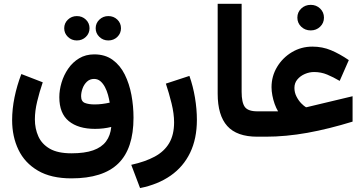

<svg xmlns="http://www.w3.org/2000/svg" viewBox="-20 -707 1885 993"><path d="M474.8 -560.9Q474.8 -534.6 494 -516.2Q513.1 -497.8 540.2 -497.8Q567.8 -497.8 586.8 -516.1Q605.7 -534.5 605.7 -560.9Q605.7 -587.4 586.8 -605.6Q568 -623.8 540.3 -623.8Q513.2 -623.8 494 -605.5Q474.8 -587.2 474.8 -560.9ZM312.1 -560.9Q312.1 -534.6 331.2 -516.2Q350.3 -497.8 377.4 -497.8Q405.1 -497.8 424 -516.1Q443 -534.5 443 -560.9Q443 -587.4 424.1 -605.6Q405.2 -623.8 377.5 -623.8Q350.4 -623.8 331.2 -605.5Q312.1 -587.2 312.1 -560.9ZM349.3 215.5Q512.9 215.5 591.7 138.6Q670.5 61.8 670.5 -98.3Q670.5 -157.9 659.7 -216.1Q648.8 -274.2 625.2 -321.7Q601.6 -369.1 562.7 -397.4Q523.8 -425.8 467.4 -425.8Q423.1 -425.8 389.2 -405.3Q355.3 -384.9 332.6 -351.7Q309.8 -318.5 298.3 -279.8Q286.8 -241.2 286.8 -204.4Q286.8 -120.6 335.8 -80.6Q384.7 -40.5 471.5 -40.5Q494.8 -40.5 515.5 -43.1Q536.3 -45.7 555.4 -50.4Q551.1 -5.8 528.3 24.6Q505.6 55 461.7 70.5Q417.8 85.9 349.3 85.9Q278.6 85.9 237.3 62Q196.1 38.1 178.3 -1.9Q160.4 -41.8 160.4 -89.9Q160.4 -133.1 172.2 -182.1Q183.9 -231.1 201.1 -281.3L90.4 -324.1Q67.5 -264.4 55.1 -203.7Q42.7 -143 42.7 -85.9Q42.7 -0.7 75.4 67.5Q108.1 135.7 176.2 175.6Q244.2 215.5 349.3 215.5ZM469.3 -166.9Q439.1 -166.9 419.3 -174.5Q399.5 -182.2 399.5 -209.4Q399.5 -228.8 407 -249.5Q414.5 -270.2 429.5 -284.5Q444.6 -298.8 466.5 -298.8Q485.4 -298.8 499.2 -287.1Q512.9 -275.3 522.8 -256.7Q532.6 -238.1 538.5 -216.6Q544.4 -195.1 547.4 -176.2Q528.6 -171.9 508.7 -169.4Q488.9 -166.9 469.3 -166.9Z M704.4 265.7Q796.7 247.3 862.5 201.3Q928.3 155.4 963.3 82.9Q998.3 10.4 998.3 -87.2Q998.3 -142.5 988.4 -201.9Q978.5 -261.3 959.6 -314.4L837.8 -274.5Q853.9 -226.5 867.2 -172.7Q880.4 -118.8 880.4 -74.5Q880.4 -10.1 855.1 33Q829.8 76.1 780.3 102.9Q730.9 129.6 658.8 145.4Z M1105.8 -687.2V-222.6Q1105.8 -110.4 1155.4 -55.2Q1204.9 0 1311.1 0H1322.8V-131.2H1311.1Q1262.8 -131.2 1246.2 -154Q1229.7 -176.8 1229.7 -232V-687.2Z M1517.9 -615.9Q1517.9 -587.9 1537.9 -568.8Q1558 -549.7 1586.9 -549.7Q1615.8 -549.7 1635.6 -568.8Q1655.5 -587.8 1655.5 -615.8Q1655.5 -643.7 1635.7 -662.8Q1615.9 -681.9 1587 -681.9Q1558 -681.9 1538 -662.9Q1517.9 -643.9 1517.9 -615.9ZM1418.2 -131.2H1304.7V0H1353.6Q1406.4 0 1460.3 -5.1Q1514.2 -10.1 1570 -20.1Q1625.8 -30.2 1684.1 -44.7Q1742.3 -59.2 1803.5 -78V-209.3L1571.8 -154Q1569.2 -153.2 1566.7 -152.7Q1564.1 -152.2 1562.3 -152.5Q1552.7 -157.8 1538.4 -172.2Q1524.2 -186.6 1513.4 -207.7Q1502.7 -228.7 1502.7 -252.3Q1502.7 -277.9 1518 -296.1Q1533.3 -314.4 1556.7 -324.4Q1580.2 -334.5 1604.4 -334.5Q1640.5 -334.5 1672.1 -321.3Q1703.6 -308.2 1736.8 -288.6L1784 -396.1Q1737 -428.3 1692.2 -447.1Q1647.5 -465.9 1595.7 -465.9Q1537.8 -465.9 1489.7 -437.2Q1441.7 -408.4 1413 -360.7Q1384.3 -312.9 1384.3 -256Q1384.3 -236.3 1388.6 -213.5Q1392.9 -190.7 1400.5 -169.2Q1408.2 -147.8 1418.2 -131.2Z"/></svg>

Font: Vazirmatn RD NL
Style: Regular
Weight: 400
Designer: Saber Rastikerdar
Foundry: Saber Rastikerdar
Version: Version 32.101